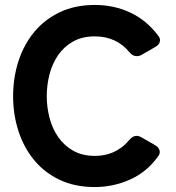

<svg xmlns="http://www.w3.org/2000/svg" viewBox="-20 -739 712 776"><path d="M363 17Q282 17 220.5 -12.5Q159 -42 117.5 -92.5Q76 -143 54.5 -209.5Q33 -276 33 -350Q33 -426 55 -493Q77 -560 119 -610.5Q161 -661 222.5 -690Q284 -719 363 -719Q441 -719 507 -688Q573 -657 620 -594Q629 -583 626 -570.5Q623 -558 609 -550L550 -516Q542 -512 533 -512Q516 -512 504 -527Q451 -592 363 -592Q312 -592 275 -571Q238 -550 214.5 -515.5Q191 -481 180 -438Q169 -395 169 -350Q169 -305 180.5 -261.5Q192 -218 216 -184Q240 -150 276.5 -129.5Q313 -109 363 -109Q417 -109 457 -134Q471 -142 482 -152Q493 -162 504 -175Q517 -190 533 -190Q540 -190 550 -185L609 -151Q622 -143 625 -130.5Q628 -118 619 -107Q574 -44 506 -13.5Q438 17 363 17Z"/></svg>

Font: Higure Gothic Black
Style: Regular
Weight: 900
Designer: Yoshimichi Ohira
Foundry: Positype
Version: Version 1.000